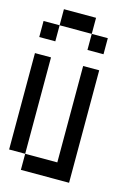

<svg xmlns="http://www.w3.org/2000/svg" viewBox="-125 -981 667 962"><g transform="rotate(15 208.5 -500.5)"><path d="M0 -166.7V-666.7H83.3V-166.7ZM83.3 -916.7H250V-833.3H83.3ZM0 -750V-833.3H83.3V-750ZM83.3 -166.7H250V-666.7H333.3V-83.3H83.3ZM250 -833.3H333.3V-750H250Z"/></g></svg>

Font: Galmuri11 Condensed
Style: Regular
Weight: 400
Width: 3
Designer: Lee Minseo (quiple)
Version: Version 2.399;hotconv 1.1.1;makeotfexe 2.6.0 DEVELOPMENT